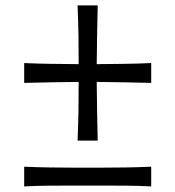

<svg xmlns="http://www.w3.org/2000/svg" viewBox="-20 -667 630 690"><path d="M258.8 -161.6Q261.2 -220.2 262 -270Q262.7 -319.8 262.7 -372.6Q215.3 -372.1 168.2 -371.3Q121.1 -370.6 66.9 -369.1V-440.4Q121.1 -438 168.2 -437.5Q215.3 -437 262.7 -436.5Q262.7 -489.7 262 -539.1Q261.2 -588.4 258.8 -647.5H331.1Q329.6 -588.4 328.9 -538.8Q328.1 -489.3 327.6 -436.5Q375 -437 422.1 -437.5Q469.2 -438 523.4 -440.4V-369.1Q469.2 -370.6 422.1 -371.3Q375 -372.1 327.6 -372.6Q328.1 -319.8 328.9 -270Q329.6 -220.2 331.1 -161.6ZM66.9 2.9V-67.9Q114.7 -65.9 159.7 -65.2Q204.6 -64.5 243.7 -64.5H346.7Q385.7 -64.5 430.9 -65.2Q476.1 -65.9 523.4 -67.9V2.9Q476.1 0.5 430.9 0.2Q385.7 0 346.7 0H243.7Q204.6 0 159.7 0.2Q114.7 0.5 66.9 2.9Z"/></svg>

Font: Pinar DS1 Regular
Style: Regular
Weight: 400
Designer: Amin Abedi
Version: Version 3.000